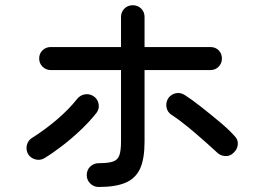

<svg xmlns="http://www.w3.org/2000/svg" viewBox="-20 -744 1040 749"><path d="M365.2 -14.6Q345.7 -14.6 332 -28.3Q318.4 -42 318.4 -60.5Q318.4 -81.1 332 -94.2Q345.7 -107.4 365.2 -107.4Q402.3 -107.4 420.9 -113.8Q439.5 -120.1 445.8 -138.7Q452.1 -157.2 452.1 -191.4V-470.7H177.7Q159.2 -470.7 146 -483.9Q132.8 -497.1 132.8 -515.6Q132.8 -535.2 146 -547.9Q159.2 -560.5 177.7 -560.5H452.1V-677.7Q452.1 -697.3 465.3 -710.4Q478.5 -723.6 498 -723.6Q517.6 -723.6 530.8 -710.4Q543.9 -697.3 543.9 -677.7V-560.5H800.8Q820.3 -560.5 833 -547.9Q845.7 -535.2 845.7 -515.6Q845.7 -497.1 833 -483.9Q820.3 -470.7 800.8 -470.7H543.9V-191.4Q543.9 -124 526.4 -85.9Q508.8 -47.9 469.7 -31.2Q430.7 -14.6 365.2 -14.6ZM153.3 -127Q136.7 -117.2 118.2 -122.1Q99.6 -127 89.8 -142.6Q80.1 -160.2 85 -178.7Q89.8 -197.3 106.4 -207Q153.3 -236.3 200.7 -276.4Q248 -316.4 281.2 -358.4Q293 -373 311.5 -376Q330.1 -378.9 345.7 -368.2Q361.3 -357.4 364.7 -338.4Q368.2 -319.3 356.4 -303.7Q332 -272.5 296.9 -238.8Q261.7 -205.1 223.6 -175.8Q185.5 -146.5 153.3 -127ZM890.6 -147.5Q877 -133.8 857.4 -135.3Q837.9 -136.7 824.2 -151.4Q808.6 -166 785.6 -186.5Q762.7 -207 737.3 -228.5Q711.9 -250 688.5 -268.1Q665 -286.1 649.4 -295.9Q632.8 -306.6 629.4 -325.7Q626 -344.7 636.7 -361.3Q648.4 -377 666.5 -380.4Q684.6 -383.8 701.2 -373Q727.5 -356.4 764.6 -327.1Q801.8 -297.9 837.9 -267.6Q874 -237.3 894.5 -213.9Q909.2 -200.2 907.7 -180.7Q906.2 -161.1 890.6 -147.5Z"/></svg>

Font: KTXP_ComRound
Style: Medium
Weight: 500
Version: Version 1.01;May 16, 2022;FontCreator 13.0.0.2683 64-bit